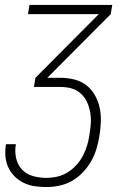

<svg xmlns="http://www.w3.org/2000/svg" viewBox="-20 -540 540 775"><path d="M167 215Q143 215 119.5 211.5Q96 208 75.5 198Q55 188 39 172Q23 156 13.5 135.5Q4 115 2 91Q0 67 4 43Q4 43 4 43Q4 43 4 42H44Q44 43 44 43Q44 43 44 43Q39 71 45 98Q51 125 68.5 144Q86 163 112.5 170.5Q139 178 167 178Q189 178 211 173Q233 168 252.5 156Q272 144 288 126.5Q304 109 314.5 89Q325 69 331.5 47.5Q338 26 341 4Q345 -19 346.5 -42Q348 -65 344 -87Q340 -109 331 -128.5Q322 -148 306 -162.5Q290 -177 269 -183Q248 -189 224 -189H117L123 -226L379 -483H93L99 -520H433L427 -483L171 -226H224Q253 -226 280.5 -219Q308 -212 329 -195.5Q350 -179 363.5 -155Q377 -131 382.5 -104Q388 -77 387 -48Q386 -19 381 10Q377 36 369 62Q361 88 347.5 111.5Q334 135 314 156Q294 177 270 190.5Q246 204 219.5 209.5Q193 215 167 215Z"/></svg>

Font: Iosevka SS04 XLt Obl
Style: Regular
Weight: 200
Italic angle: -9°
Monospace: yes
Designer: Belleve Invis
Foundry: Belleve Invis
Version: Version 19.0.0; ttfautohint (v1.8.4)